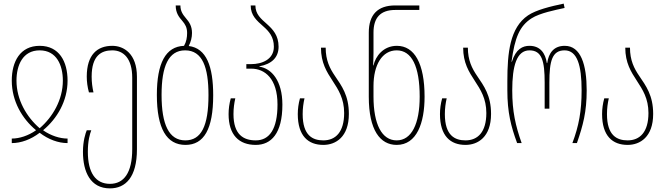

<svg xmlns="http://www.w3.org/2000/svg" viewBox="-20 -790 3671 1060"><path d="M45 0C96 0 151 -20 199 -57C247 -20 302 0 353 0V-25C310 -25 261 -41 219 -70V-72C294 -134 353 -231 353 -345C353 -450 307 -537 199 -537C91 -537 45 -450 45 -345C45 -231 103 -134 178 -72V-70C136 -41 88 -25 45 -25ZM199 -82C127 -144 71 -239 71 -345C71 -429 105 -512 199 -512C293 -512 327 -429 327 -345C327 -239 271 -144 199 -82Z M587 250C673 250 736 189 736 34V-366C736 -494 663 -537 600 -537C517 -537 459 -488 459 -367C459 -338 463 -309 471 -280H496C490 -307 486 -335 486 -367C486 -485 541 -512 600 -512C662 -512 710 -467 710 -361V33C710 164 664 225 587 225C508 225 465 164 465 48C465 -13 476 -50 484 -71H459C452 -54 438 -12 438 48C438 159 479 250 587 250Z M1022 -536C1034 -560 1040 -583 1040 -608C1040 -647 1024 -669 1006 -690C990 -709 976 -728 976 -760H950C950 -717 969 -695 987 -674C1002 -656 1013 -639 1013 -608C1013 -584 1009 -559 996 -537C894 -533 846 -441 846 -266C846 -80 900 10 1004 10C1106 10 1157 -77 1157 -264C1157 -423 1120 -524 1022 -536ZM1003 -15C913 -15 872 -102 872 -266C872 -424 910 -512 1002 -512C1098 -512 1131 -418 1131 -265C1131 -94 1091 -15 1003 -15Z M1392 10C1477 10 1539 -53 1539 -212C1539 -345 1479 -412 1412 -422V-424C1479 -436 1518 -472 1518 -532C1518 -595 1486 -628 1454 -657C1420 -687 1390 -712 1390 -760H1364C1364 -704 1398 -676 1434 -644C1465 -617 1492 -586 1492 -532C1492 -461 1425 -436 1367 -436H1340V-411H1367C1442 -411 1512 -356 1512 -213C1512 -78 1468 -15 1392 -15C1324 -15 1269 -47 1269 -160C1269 -192 1273 -220 1279 -247H1254C1246 -218 1242 -189 1242 -160C1242 -44 1300 10 1392 10Z M1765 10C1833 10 1906 -33 1906 -161C1906 -264 1866 -316 1829 -371C1801 -412 1778 -457 1778 -527H1752C1752 -443 1784 -393 1816 -344C1848 -295 1880 -246 1880 -166C1880 -60 1832 -15 1765 -15C1706 -15 1651 -42 1651 -160C1651 -192 1655 -220 1661 -247H1636C1628 -218 1624 -189 1624 -160C1624 -39 1682 10 1765 10Z M2170 10C2281 10 2324 -111 2324 -256C2324 -440 2268 -537 2171 -537C2096 -537 2053 -479 2042 -429H2040C2041 -454 2042 -475 2042 -497V-610C2042 -691 2079 -735 2162 -735H2295V-760H2162C2065 -760 2016 -709 2016 -610V-256C2016 -71 2079 10 2170 10ZM2170 -15C2088 -15 2042 -104 2042 -257V-315C2042 -432 2090 -512 2170 -512C2253 -512 2297 -424 2297 -256C2297 -106 2252 -15 2170 -15Z M2550 10C2618 10 2691 -33 2691 -161C2691 -264 2651 -316 2614 -371C2586 -412 2563 -457 2563 -527H2537C2537 -443 2569 -393 2601 -344C2633 -295 2665 -246 2665 -166C2665 -60 2617 -15 2550 -15C2491 -15 2436 -42 2436 -160C2436 -192 2440 -220 2446 -247H2421C2413 -218 2409 -189 2409 -160C2409 -39 2467 10 2550 10Z M2835 0H2860C2826 -96 2808 -175 2808 -291C2808 -425 2832 -512 2903 -512C2972 -512 2987 -453 2987 -334V-190H3013V-334C3013 -453 3028 -512 3097 -512C3167 -512 3191 -429 3191 -291C3191 -178 3176 -95 3140 0H3165C3199 -98 3219 -173 3219 -291C3219 -432 3187 -537 3098 -537C3037 -537 3009 -497 3001 -442H2999C2991 -497 2962 -537 2903 -537C2866 -537 2828 -520 2806 -449H2804C2822 -583 2849 -647 2915 -689C2960 -718 3047 -735 3097 -746L3092 -770C3020 -755 2939 -735 2895 -705C2795 -637 2781 -499 2781 -342V-291C2781 -170 2801 -92 2835 0Z M3445 10C3513 10 3586 -33 3586 -161C3586 -264 3546 -316 3509 -371C3481 -412 3458 -457 3458 -527H3432C3432 -443 3464 -393 3496 -344C3528 -295 3560 -246 3560 -166C3560 -60 3512 -15 3445 -15C3386 -15 3331 -42 3331 -160C3331 -192 3335 -220 3341 -247H3316C3308 -218 3304 -189 3304 -160C3304 -39 3362 10 3445 10Z"/></svg>

Font: Noto Sans Georgian ExtraCondensed Thin
Style: Regular
Weight: 100
Width: 2
Designer: Monotype Design Team, Akaki Razmadze
Foundry: Google LLC
Version: Version 2.005